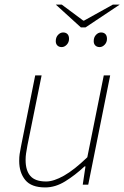

<svg xmlns="http://www.w3.org/2000/svg" viewBox="-20 -808 544 840"><path d="M178 12Q117 12 90.5 -20.5Q64 -53 64 -104Q64 -122 66 -134.5Q68 -147 72 -168L134 -478H162L100 -172Q96 -150 94 -136.5Q92 -123 92 -108Q92 -62 113 -38Q134 -14 182 -14Q215 -14 260 -39.5Q305 -65 362 -120L434 -478H462L366 0H342L354 -80H350Q308 -41 265 -14.5Q222 12 178 12ZM250 -602Q238 -602 231 -609Q224 -616 224 -628Q224 -645 234 -655.5Q244 -666 256 -666Q268 -666 275 -659Q282 -652 282 -638Q282 -623 272 -612.5Q262 -602 250 -602ZM416 -602Q404 -602 397 -609Q390 -616 390 -628Q390 -645 400 -655.5Q410 -666 422 -666Q434 -666 441 -659Q448 -652 448 -638Q448 -623 438 -612.5Q428 -602 416 -602ZM334 -688 224 -788H250L344 -718H348L474 -788H504L354 -688Z"/></svg>

Font: Source Sans 3 ExtraLight
Style: Italic
Weight: 250
Italic angle: -11°
Designer: Paul D. Hunt
Foundry: Adobe
Version: Version 3.046;hotconv 1.0.118;makeotfexe 2.5.65603